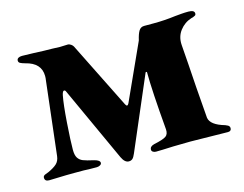

<svg xmlns="http://www.w3.org/2000/svg" viewBox="-70 -535 824 649"><g transform="rotate(-15 342.5 -210.0)"><path d="M669 -11Q669 0 657 0L526 -2L466 -1Q422 1 405 1Q399 1 394.5 -2Q390 -5 390 -10Q390 -21 405 -25Q438 -32 448 -39Q458 -46 457 -63Q445 -203 445 -266Q445 -268 442.5 -268Q440 -268 439 -264L331 -12Q326 0 321 4.5Q316 9 308 9Q294 9 284 -12L164 -274Q162 -279 158 -279Q153 -279 150 -265Q144 -235 139.5 -172Q135 -109 135 -78Q135 -59 141 -49.5Q147 -40 158 -35.5Q169 -31 196 -25Q215 -20 215 -11Q215 -6 209.5 -3Q204 0 198 0Q164 0 153 -1H119Q91 -1 65 0Q39 1 31 1Q16 1 16 -12Q16 -19 24.5 -22Q33 -25 35 -26Q55 -35 65.5 -44.5Q76 -54 78 -71L108 -330Q109 -335 109 -343Q109 -389 55 -402Q44 -405 38.5 -408Q33 -411 33 -417Q33 -423 38 -426Q43 -429 51 -429L90 -428Q130 -426 157 -426L183 -425L210 -426Q216 -426 221.5 -422Q227 -418 229 -414L345 -181Q348 -175 351 -175Q354 -175 357 -181L446 -377Q451 -399 457.5 -409.5Q464 -420 476 -420H510Q548 -420 586 -425Q597 -426 608.5 -427Q620 -428 633 -428Q654 -428 654 -416Q654 -411 650.5 -409Q647 -407 643 -405.5Q639 -404 637 -404Q612 -396 596 -375Q580 -354 582 -325Q587 -261 587 -257Q591 -189 601 -65Q605 -39 654 -25Q655 -24 659.5 -22.5Q664 -21 666.5 -18Q669 -15 669 -11ZM32 1H31Z"/></g></svg>

Font: EB Garamond ExtraBold
Style: Regular
Weight: 800
Designer: Georg Duffner and Octavio Pardo
Foundry: Georg Duffner
Version: Version 1.000